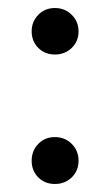

<svg xmlns="http://www.w3.org/2000/svg" viewBox="-20 -458 275 479"><path d="M176 -380Q176 -355 159 -338.5Q142 -322 117 -322Q92 -322 75.5 -338.5Q59 -355 59 -380Q59 -404 75.5 -421Q92 -438 117 -438Q142 -438 159 -421Q176 -404 176 -380ZM159 -99Q176 -82 176 -57Q176 -32 159 -15.5Q142 1 117 1Q92 1 75.5 -15.5Q59 -32 59 -57Q59 -82 75.5 -99Q92 -116 117 -116Q142 -116 159 -99Z"/></svg>

Font: Hind Madurai
Style: Regular
Weight: 400
Designer: Jyotish Sonowal
Foundry: Indian Type Foundry
Version: Version 1.001;PS 1.0;hotconv 1.0.86;makeotf.lib2.5.63406; tt